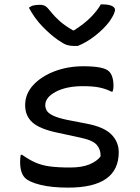

<svg xmlns="http://www.w3.org/2000/svg" viewBox="-20 -847 640 878"><path d="M336 -637H316Q300 -637 285.5 -641.5Q271 -646 244 -665Q211 -688 174.5 -725.5Q138 -763 112 -812Q123 -820 135 -822.5Q147 -825 163 -825Q178 -825 187.5 -819Q197 -813 211 -795Q229 -772 252.5 -751Q276 -730 314 -708H318Q364 -737 394 -767Q424 -797 441 -827H447Q477 -827 491.5 -820Q506 -813 506 -802Q506 -795 500 -781.5Q494 -768 480 -748Q454 -714 415 -683.5Q376 -653 336 -637ZM300 -81Q355 -81 389.5 -95.5Q424 -110 440 -132Q441 -163 422.5 -184.5Q404 -206 346 -218L244 -240Q162 -257 128.5 -287Q95 -317 95 -366Q95 -418 132 -458Q169 -498 229.5 -521Q290 -544 361 -544Q455 -544 478 -521Q499 -501 499 -453Q499 -446 498 -440Q497 -434 495 -428H489Q466 -440 436.5 -446.5Q407 -453 359 -453Q284 -453 235.5 -427.5Q187 -402 187 -366Q187 -353 194 -341Q201 -329 222.5 -318.5Q244 -308 286 -299L379 -281Q456 -266 489.5 -232Q523 -198 523 -151Q523 11 292 11Q216 11 164 -2Q112 -15 94 -34Q72 -56 72 -107Q72 -127 75 -139H81Q114 -116 142.5 -103.5Q171 -91 208 -86Q245 -81 300 -81Z"/></svg>

Font: Recursive Mn Csl St
Style: Regular
Weight: 400
Monospace: yes
Version: Version 1.079;hotconv 1.0.112;makeotfexe 2.5.65598; ttfautoh